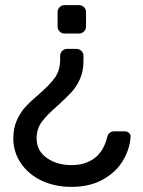

<svg xmlns="http://www.w3.org/2000/svg" viewBox="-20 -540 558 750"><path d="M232 -520H289Q300 -520 308 -512Q316 -504 316 -493V-436Q316 -425 308 -417Q300 -409 289 -409H232Q221 -409 213 -417Q205 -425 205 -436V-493Q205 -504 213 -512Q221 -520 232 -520ZM32 1Q32 -39 45.5 -69.5Q59 -100 78.5 -121.5Q98 -143 130 -170Q173 -207 194 -236Q215 -265 215 -308V-322Q215 -333 223 -341Q231 -349 242 -349H279Q290 -349 298 -341Q306 -333 306 -322V-301Q306 -261 292 -230.5Q278 -200 258.5 -179Q239 -158 206 -128Q164 -92 143.5 -64.5Q123 -37 123 1Q123 49 163 77Q203 105 259 105Q313 105 349 78Q385 51 399 -5Q401 -15 408.5 -21Q416 -27 425 -27H468Q477 -27 484 -20.5Q491 -14 490 -5Q487 42 460.5 87Q434 132 382.5 161Q331 190 259 190Q194 190 142.5 165.5Q91 141 61.5 97.5Q32 54 32 1Z"/></svg>

Font: Rubik
Style: Regular
Weight: 400
Designer: Hubert & Fischer
Foundry: Hubert & Fischer
Version: Version 1.100